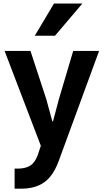

<svg xmlns="http://www.w3.org/2000/svg" viewBox="-20 -873 606 1123"><path d="M6.8 -575.2H158.2L251 -292Q255.9 -276.4 286.1 -163.1H290Q309.6 -240.2 324.2 -292L408.2 -575.2H559.6L323.2 69.3Q290 158.2 237.3 194.3Q184.6 230.5 105.5 230.5H65.4V113.3H83Q128.9 113.3 156.7 95.7Q184.6 78.1 201.2 33.2L218.8 -20.5ZM183.6 -664.1 295.9 -852.5H461.9L301.8 -664.1Z"/></svg>

Font: Gothic A1 ExtraBold
Style: Regular
Weight: 800
Designer: HanYang I&C Co.,Ltd.
Foundry: HanYang I&C Co.,Ltd.
Version: Version 2.50